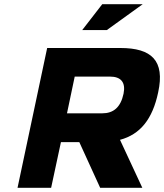

<svg xmlns="http://www.w3.org/2000/svg" viewBox="-20 -900 786 920"><path d="M557 -670H206L64 0H225L272 -219H360L460 0H662L555 -230C652 -256 711 -329 738 -458C771 -610 706 -670 557 -670ZM301 -357 338 -533H507C560 -533 583 -505 572 -451C558 -385 523 -357 470 -357ZM374 -756H492L664 -880H470Z"/></svg>

Font: LT Wave Text Black Italic
Style: Regular
Weight: 900
Designer: Daniel Lyons
Version: Version 2.5 (Glyphs App)